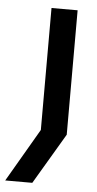

<svg xmlns="http://www.w3.org/2000/svg" viewBox="-103 -551 398 784"><g transform="rotate(5 95.5 -159.0)"><path d="M-51 200 101 -61 76 36V-518H183V-8L60 200Z"/></g></svg>

Font: TikTok Sans 24pt Medium
Style: Regular
Weight: 500
Version: Version 4.000